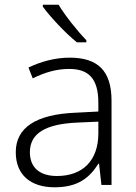

<svg xmlns="http://www.w3.org/2000/svg" viewBox="-20 -786 576 816"><path d="M229 -766H162V-758C191 -717 257 -646 307 -606H347V-615C309 -654 255 -722 229 -766ZM276 -541C212 -541 151 -523 101 -499L119 -453C170 -478 219 -493 274 -493C355 -493 398 -454 398 -349V-312L301 -307C135 -300 47 -245 47 -139C47 -43 110 10 212 10C311 10 360 -30 398 -90H401L411 0H454V-358C454 -485 396 -541 276 -541ZM308 -265 398 -269V-217C397 -105 333 -38 222 -38C150 -38 107 -73 107 -139C107 -219 173 -259 308 -265Z"/></svg>

Font: Noto Sans Malayalam Light
Style: Regular
Weight: 300
Designer: Jelle Bosma - Monotype Design Team
Foundry: Monotype Imaging Inc.
Version: Version 2.104